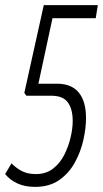

<svg xmlns="http://www.w3.org/2000/svg" viewBox="-25 -720 404 750"><path d="M-5 -40 20 -82Q35 -66 58 -53Q81 -40 115 -40Q155 -40 182.5 -61.5Q210 -83 226.5 -116Q243 -149 251 -184Q259 -219 259 -247Q259 -294 240 -320Q221 -346 176 -346H78L70 -357L146 -700H357L349 -649H180L125 -393H201Q256 -392 283.5 -357.5Q311 -323 311 -259Q311 -219 300.5 -172.5Q290 -126 267 -84.5Q244 -43 206 -16.5Q168 10 112 10Q73 10 44 -3Q15 -16 -5 -40Z"/></svg>

Font: Georama Condensed Light
Style: Italic
Weight: 300
Width: 3
Italic angle: -9°
Designer: Jean-Baptiste Levee
Foundry: Production Type
Version: Version 1.000